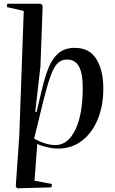

<svg xmlns="http://www.w3.org/2000/svg" viewBox="-20 -787 622 1035"><path d="M72 228 65 218 84 -57 108 -728 17 -749 19 -767H200L210 -756L198 -429L170 -185L177 -183L209 -317Q224 -378 243.5 -425.5Q263 -473 296 -501Q329 -529 384 -529Q462 -529 499.5 -468.5Q537 -408 537 -309Q537 -217 507 -144Q477 -71 422 -28.5Q367 14 293 14Q265 14 232 6Q199 -2 181 -11L166 187L260 205L257 223ZM341 -466Q312 -466 292 -447.5Q272 -429 254.5 -382.5Q237 -336 216 -253L164 -40Q226 -5 279 -5Q346 -5 386 -87.5Q426 -170 426 -312Q426 -392 405.5 -429Q385 -466 341 -466Z"/></svg>

Font: Literata 72pt Medium
Style: Italic
Weight: 500
Italic angle: -2°
Designer: Latin by Veronika Burian and Jose Scaglione. Greek by Irene Vlachou. Cyrillic by Vera Evstafieva
Foundry: TypeTogether
Version: Version 3.002